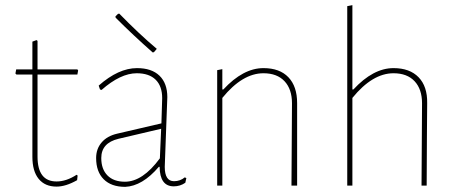

<svg xmlns="http://www.w3.org/2000/svg" viewBox="-20 -722 1772 747"><path d="M200 4Q155 4 130.5 -26Q106 -56 106 -112V-432H44L40 -436L43 -452H106V-560L122 -566L126 -563V-452H281L284 -448L281 -432H126V-113Q126 -16 200 -16Q238 -16 278 -42L282 -39L280 -21Q236 4 200 4Z M444 -669Q521 -590 590 -532L579 -519L574 -518Q499 -584 430 -653L429 -658L439 -668ZM513 -457Q570 -457 600.5 -427.5Q631 -398 631 -344Q631 -332 626 -209Q621 -86 621 -73Q621 -17 657 -17Q681 -17 699 -32L705 -29L701 -11Q681 3 656 3Q602 3 601 -73H598Q534 2 467 5Q413 5 383.5 -24.5Q354 -54 354 -107Q354 -143 375.5 -168Q397 -193 436 -202L608 -242L611 -340Q611 -387 585.5 -412Q560 -437 512 -437Q449 -437 375 -372L369 -374L364 -389Q441 -457 513 -457ZM607 -221 441 -182Q374 -166 374 -107Q374 -64 398 -39.5Q422 -15 466 -15Q535 -15 602 -106Z M845 -453V-374H849Q926 -457 1005 -457Q1068 -457 1102 -421.5Q1136 -386 1136 -321V0H1114L1116 -320Q1116 -375 1087 -406Q1058 -437 1005 -437Q923 -437 845 -341V0H825V-449Z M1511 -457Q1574 -457 1608.5 -421.5Q1643 -386 1642 -321L1641 -194L1640 0H1620L1622 -320Q1622 -375 1593 -406Q1564 -437 1511 -437Q1429 -437 1351 -341V0H1331V-698L1351 -702V-374H1355Q1432 -457 1511 -457Z"/></svg>

Font: Alegreya Sans Thin
Style: Regular
Weight: 100
Designer: Juan Pablo del Peral
Foundry: Huerta Tipografica
Version: Version 2.007